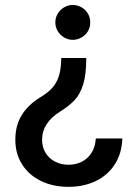

<svg xmlns="http://www.w3.org/2000/svg" viewBox="-20 -554 539 764"><path d="M219.7 -110.4Q147.5 -65.4 147.5 2Q147.5 31.7 161.4 54.4Q175.3 77.1 199.5 89.4Q223.6 101.6 252.9 101.6Q280.3 101.6 304.2 90.1Q328.1 78.6 343.5 55.2Q358.9 31.7 361.3 -2.9H466.8Q464.8 57.1 436.3 100.8Q407.7 144.5 359.9 167Q312 189.5 252.9 189.5Q190.4 189.5 142.3 165.8Q94.2 142.1 67.6 99.6Q41 57.1 41 2Q41 -54.7 66.4 -95.9Q91.8 -137.2 140.6 -167Q170.9 -185.1 188.2 -204.6Q205.6 -224.1 214.1 -251Q222.7 -277.8 223.6 -317.4V-323.2H323.2V-317.4Q322.8 -255.9 310.8 -217.5Q298.8 -179.2 277.3 -156Q255.9 -132.8 219.7 -110.4ZM338.9 -464.8Q339.4 -446.3 330.1 -430.2Q320.8 -414.1 304.4 -404.8Q288.1 -395.5 269.5 -395.5Q251.5 -395.5 235.4 -404.8Q219.2 -414.1 209.7 -430.2Q200.2 -446.3 200.2 -464.8Q200.2 -483.4 209.7 -499.5Q219.2 -515.6 235.4 -524.9Q251.5 -534.2 269.5 -534.2Q288.1 -534.2 304.4 -524.9Q320.8 -515.6 330.1 -499.5Q339.4 -483.4 338.9 -464.8Z"/></svg>

Font: Pretendard Medium
Style: Regular
Weight: 500
Designer: Base glyphs from Inter by Rasmus Andersson; Hangeul glyphs from Noto Sans CJK(Source Han Sans) by Jang Soo-young and Kan
Foundry: Kil Hyung-jin
Version: Version 1.309